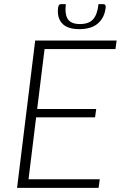

<svg xmlns="http://www.w3.org/2000/svg" viewBox="-20 -902 580 922"><path d="M62 0ZM534.5 -666.5H194L158.5 -378.5H442L436.5 -338.5H153.5L117 -41H459L453.5 0H62L149 -707.5H540ZM364 -786.5Q406 -786.5 426.8 -809Q447.5 -831.5 453 -882H477.5Q483 -882 485.8 -877.2Q488.5 -872.5 487.5 -865.5Q482 -817 450.2 -789.5Q418.5 -762 361 -762Q304 -762 278.5 -789.5Q253 -817 259 -865.5Q260 -872.5 263 -877.2Q266 -882 271.5 -882H296Q290.5 -831.5 306.5 -809Q322.5 -786.5 364 -786.5Z"/></svg>

Font: Lato Light
Style: Italic
Weight: 300
Italic angle: -7°
Designer: Lukasz Dziedzic
Foundry: tyPoland Lukasz Dziedzic
Version: Version 2.007; 2014-02-27